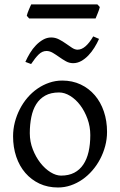

<svg xmlns="http://www.w3.org/2000/svg" viewBox="-20 -833 543 868"><path d="M388.2 -222.2Q388.2 -260.7 375.5 -295.7Q362.8 -330.6 342.8 -357.2Q322.8 -383.8 297.4 -399.4Q272 -415 247.1 -415Q210 -415 184.6 -400.9Q159.2 -386.7 143.8 -362.1Q128.4 -337.4 121.6 -303.7Q114.7 -270 114.7 -231Q114.7 -192.4 128.4 -157.5Q142.1 -122.6 162.8 -96.2Q183.6 -69.8 208.5 -54.4Q233.4 -39.1 255.9 -39.1Q290.5 -39.1 315.4 -52Q340.3 -64.9 356.4 -88.9Q372.6 -112.8 380.4 -146.5Q388.2 -180.2 388.2 -222.2ZM463.9 -236.8Q463.9 -204.1 455.6 -172.9Q447.3 -141.6 432.6 -113.8Q418 -85.9 397.5 -62.3Q377 -38.6 352.3 -21.5Q327.6 -4.4 299.8 5.1Q272 14.6 242.2 14.6Q195.8 14.6 158.4 -2.9Q121.1 -20.5 94.5 -51.3Q67.9 -82 53.5 -124.5Q39.1 -167 39.1 -216.8Q39.1 -249 47.1 -280.3Q55.2 -311.5 69.6 -339.6Q84 -367.7 104.2 -391.4Q124.5 -415 149.2 -432.1Q173.8 -449.2 202.4 -459Q231 -468.8 261.2 -468.8Q307.1 -468.8 344.5 -451.2Q381.8 -433.6 408.4 -402.6Q435.1 -371.6 449.5 -329.1Q463.9 -286.6 463.9 -236.8ZM427.7 -657.2Q418.9 -637.2 406.7 -617.7Q394.5 -598.1 379.6 -582.5Q364.7 -566.9 347.2 -557.1Q329.6 -547.4 310.5 -547.4Q293.5 -547.4 278.1 -555.9Q262.7 -564.5 248 -575Q233.4 -585.4 219 -594Q204.6 -602.5 190.4 -602.5Q170.9 -602.5 154.8 -586.7Q138.7 -570.8 120.6 -543.5L94.7 -553.2Q103.5 -573.2 115.5 -593Q127.4 -612.8 142.6 -628.4Q157.7 -644 175 -653.8Q192.4 -663.6 211.4 -663.6Q230 -663.6 246.6 -655Q263.2 -646.5 277.8 -636Q292.5 -625.5 305.7 -616.9Q318.8 -608.4 330.6 -608.4Q349.1 -608.4 366.9 -624Q384.8 -639.6 401.4 -668.5ZM431.2 -801.3Q430.2 -795.9 427.7 -788.8Q425.3 -781.7 422.4 -774.7Q419.4 -767.6 416.7 -760.7Q414.1 -753.9 412.1 -749.5H111.8L101.1 -761.7Q102.1 -767.1 104.5 -773.9Q106.9 -780.8 109.9 -787.8Q112.8 -794.9 115.7 -801.5Q118.7 -808.1 121.1 -813H420.4Z"/></svg>

Font: Gentium Plus APac
Style: Regular
Weight: 400
Designer: J. Victor Gaultney, Annie Olsen, Iska Routamaa, Becca Hirsbrunner
Foundry: SIL International
Version: Version 5.000